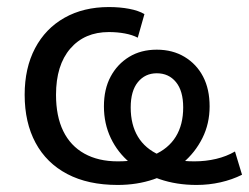

<svg xmlns="http://www.w3.org/2000/svg" viewBox="-20 -516 707 545"><path d="M314 9Q230 9 171 -22Q112 -53 81 -110.5Q50 -168 50 -247Q50 -323 79.5 -379Q109 -435 163 -465.5Q217 -496 289 -496Q320 -496 346.5 -491Q373 -486 390 -476L371 -409Q356 -417 334.5 -421Q313 -425 289 -425Q220 -425 179.5 -378Q139 -331 139 -247Q139 -186 159.5 -144Q180 -102 219.5 -80Q259 -58 314 -58Q375 -58 416.5 -76Q458 -94 479 -128Q500 -162 500 -211Q500 -258 479.5 -283Q459 -308 425 -308Q392 -308 371.5 -283Q351 -258 351 -211Q351 -162 371.5 -128Q392 -94 432.5 -76Q473 -58 532 -58Q564 -58 593.5 -65Q623 -72 647 -86L667 -20Q639 -6 606 1.5Q573 9 538 9Q481 9 433 -7.5Q385 -24 349.5 -53.5Q314 -83 294.5 -124Q275 -165 275 -214Q275 -263 294 -298.5Q313 -334 346.5 -354.5Q380 -375 425 -375Q470 -375 504 -354.5Q538 -334 556.5 -298.5Q575 -263 575 -214Q575 -165 554.5 -124Q534 -83 498.5 -53Q463 -23 416 -7Q369 9 314 9Z"/></svg>

Font: Nunito Sans 12pt Medium
Style: Regular
Weight: 500
Designer: Vernon Adams
Foundry: Vernon Adams
Version: Version 3.101;gftools[0.9.27]